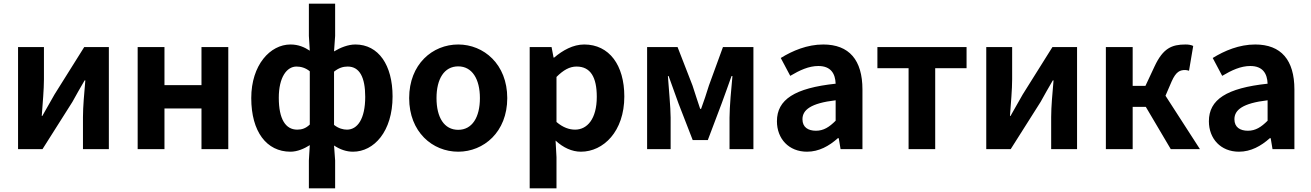

<svg xmlns="http://www.w3.org/2000/svg" viewBox="-20 -818 7190 1053"><path d="M79 0H213L377 -259C395 -291 424 -344 444 -377H448C442 -307 435 -233 435 -176V0H577V-560H442L279 -300C261 -268 231 -216 212 -182H209C214 -252 221 -327 221 -383V-560H79Z M735 0H882V-223H1085V0H1232V-560H1085V-351H882V-560H735Z M1674 215H1818V62L1812 -20C1845 2 1880 14 1916 14C2031 14 2133 -97 2133 -289C2133 -461 2056 -574 1929 -574C1889 -574 1847 -557 1812 -536L1818 -621V-798H1674V-621L1679 -540C1650 -559 1617 -574 1573 -574C1462 -574 1358 -462 1358 -280C1358 -96 1442 14 1573 14C1611 14 1649 -3 1679 -22L1674 62ZM1610 -107C1546 -107 1509 -165 1509 -282C1509 -393 1552 -453 1606 -453C1630 -453 1656 -446 1679 -427V-135C1657 -114 1636 -107 1610 -107ZM1883 -107C1863 -107 1837 -113 1812 -133V-425C1838 -446 1862 -453 1887 -453C1952 -453 1983 -394 1983 -287C1983 -165 1940 -107 1883 -107Z M2493 14C2633 14 2762 -94 2762 -280C2762 -466 2633 -574 2493 -574C2352 -574 2224 -466 2224 -280C2224 -94 2352 14 2493 14ZM2493 -106C2416 -106 2374 -174 2374 -280C2374 -385 2416 -454 2493 -454C2569 -454 2612 -385 2612 -280C2612 -174 2569 -106 2493 -106Z M2885 215H3032V44L3027 -47C3069 -8 3117 14 3166 14C3289 14 3404 -97 3404 -289C3404 -461 3321 -574 3184 -574C3123 -574 3066 -542 3019 -502H3016L3005 -560H2885ZM3134 -107C3103 -107 3068 -118 3032 -149V-396C3070 -434 3104 -453 3142 -453C3219 -453 3253 -394 3253 -287C3253 -165 3200 -107 3134 -107Z M3529 0H3658V-173C3658 -230 3647 -339 3643 -401H3647C3663 -355 3685 -297 3701 -251L3779 -50H3862L3938 -251C3954 -297 3976 -353 3992 -401H3997C3991 -339 3981 -230 3981 -173V0H4112V-560H3945L3868 -349C3854 -303 3840 -262 3825 -221H3820C3807 -262 3792 -303 3778 -349L3696 -560H3529Z M4406 14C4471 14 4527 -17 4575 -60H4580L4590 0H4710V-327C4710 -489 4637 -574 4495 -574C4407 -574 4327 -540 4262 -500L4314 -402C4366 -433 4416 -456 4468 -456C4537 -456 4561 -414 4563 -359C4338 -335 4241 -272 4241 -153C4241 -57 4306 14 4406 14ZM4455 -101C4412 -101 4381 -120 4381 -164C4381 -215 4426 -252 4563 -268V-156C4528 -121 4497 -101 4455 -101Z M4963 0H5109V-444H5281V-560H4792V-444H4963Z M5389 0H5523L5687 -259C5705 -291 5734 -344 5754 -377H5758C5752 -307 5745 -233 5745 -176V0H5887V-560H5752L5589 -300C5571 -268 5541 -216 5522 -182H5519C5524 -252 5531 -327 5531 -383V-560H5389Z M6045 0H6192V-232H6264L6401 0H6561L6372 -293L6406 -372C6430 -426 6452 -434 6480 -434C6488 -434 6494 -432 6501 -430L6524 -566C6512 -572 6497 -574 6482 -574C6406 -574 6359 -553 6313 -456L6262 -347H6192V-560H6045Z M6775 14C6840 14 6896 -17 6944 -60H6949L6959 0H7079V-327C7079 -489 7006 -574 6864 -574C6776 -574 6696 -540 6631 -500L6683 -402C6735 -433 6785 -456 6837 -456C6906 -456 6930 -414 6932 -359C6707 -335 6610 -272 6610 -153C6610 -57 6675 14 6775 14ZM6824 -101C6781 -101 6750 -120 6750 -164C6750 -215 6795 -252 6932 -268V-156C6897 -121 6866 -101 6824 -101Z"/></svg>

Font: Noto Sans JP
Style: Bold
Weight: 700
Designer: Ryoko NISHIZUKA 西塚涼子 (kana, bopomofo & ideographs); Paul D. Hunt (Latin, Greek & Cyrillic); Sandoll Communications 산돌커뮤니
Foundry: Adobe
Version: Version 2.004;hotconv 1.0.118;makeotfexe 2.5.65603